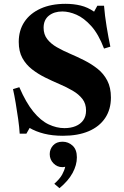

<svg xmlns="http://www.w3.org/2000/svg" viewBox="-20 -700 648 1004"><path d="M208 -555Q208 -520 227 -495.5Q246 -471 277.5 -453Q309 -435 346.5 -419Q384 -403 421.5 -384Q459 -365 490.5 -340Q522 -315 541 -278.5Q560 -242 560 -190Q560 -128 530 -83Q500 -38 444 -14Q388 10 309 10Q254 10 210.5 -1Q167 -12 135 -31L118 -1H83Q81 -35 75 -77.5Q69 -120 62 -161.5Q55 -203 48 -234L81 -244Q116 -163 154.5 -116Q193 -69 234.5 -49.5Q276 -30 317 -30Q350 -30 375.5 -40.5Q401 -51 415.5 -71.5Q430 -92 430 -122Q430 -158 411 -182.5Q392 -207 360.5 -225.5Q329 -244 291.5 -260Q254 -276 216.5 -294.5Q179 -313 147.5 -337.5Q116 -362 97 -396.5Q78 -431 78 -481Q78 -541 107.5 -585.5Q137 -630 192 -655Q247 -680 323 -680Q365 -680 402 -671Q439 -662 472 -639L489 -670H524Q528 -619 537.5 -561Q547 -503 557 -456L524 -446Q495 -522 457 -564Q419 -606 380 -623Q341 -640 306 -640Q263 -640 235.5 -618Q208 -596 208 -555ZM307 41Q337 41 359.5 61.5Q382 82 382 123Q382 163 359.5 204.5Q337 246 291 284L264 261Q293 235 305 213Q317 191 321 172Q317 173 314 173.5Q311 174 306 174Q279 174 259.5 154Q240 134 240 106Q240 80 257.5 60.5Q275 41 307 41Z"/></svg>

Font: Brygada 1918
Style: Regular
Weight: 400
Designer: Mateusz Machalski | Borys Kosmynka | Przemek Hoffer
Foundry: NIEPODLEGLA 2018
Version: Version 3.006